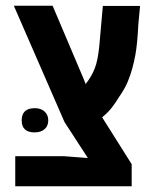

<svg xmlns="http://www.w3.org/2000/svg" viewBox="-20 -650 530 670"><path d="M33.2 0V-105H202.1L286.6 -98.6L205.1 -224.1L28.3 -629.9H163.6L273.4 -371.1L278.8 -356.9Q298.3 -380.9 310.1 -409.9Q321.8 -439 326.7 -491.7L338.9 -629.4H468.8L462.9 -566.4Q460.9 -529.3 458.5 -504.2Q456.1 -479 452.4 -458.5Q448.7 -438 442.4 -414.1Q436.5 -391.6 426.3 -366.2Q416 -340.8 394.5 -310.1Q383.8 -292 370.1 -274.4Q356.4 -256.8 336.4 -240.7L439.5 -77.1V0ZM100.6 -188Q55.7 -188 55.7 -230Q55.7 -272.5 101.6 -272.5Q123 -272.5 135.7 -260.7Q148.4 -249 148.4 -230Q148.4 -210.4 135.5 -199.2Q122.6 -188 100.6 -188Z"/></svg>

Font: Open Sans Condensed
Style: Bold
Weight: 700
Width: 3
Designer: Monotype Design Team
Foundry: Monotype Imaging Inc.
Version: Version 3.003; ttfautohint (v1.8.4)